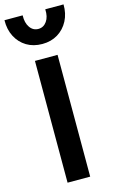

<svg xmlns="http://www.w3.org/2000/svg" viewBox="-160 -1014 626 1066"><g transform="rotate(-15 153.0 -481.0)"><path d="M88.5 0V-700H218.5V0ZM153.5 -780Q102 -780 63.5 -803.2Q25 -826.5 3.8 -867.5Q-17.5 -908.5 -16.5 -962H88Q86.5 -919 104.8 -892.8Q123 -866.5 153.5 -866.5Q183.5 -866.5 202 -892.8Q220.5 -919 218 -962H323Q324 -909.5 302.5 -868.2Q281 -827 242.5 -803.5Q204 -780 153.5 -780Z"/></g></svg>

Font: Geologica Cursive Medium
Style: Regular
Weight: 500
Designer: Sindre Bremnes, Frode Helland
Foundry: Monokrom Skriftforlag AS
Version: Version 1.010;gftools[0.9.28]